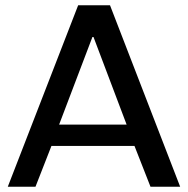

<svg xmlns="http://www.w3.org/2000/svg" viewBox="-20 -706 711 726"><path d="M9.5 0 275.5 -686H396L661.2 0H549L488.5 -154.2H174.5L114.2 0ZM203.5 -234.8H458.8L333.5 -566.2H329.5Z"/></svg>

Font: Chivo Medium
Style: Regular
Weight: 500
Designer: Hector Gatti
Foundry: Omnibus-Type
Version: Version 2.002